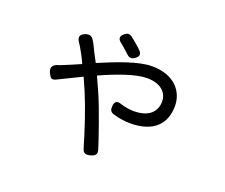

<svg xmlns="http://www.w3.org/2000/svg" viewBox="-113 -794 1206 1029"><g transform="rotate(20 490.0 -279.0)"><path d="M510 -587C499 -597 487 -606 477 -614C462 -625 450 -623 436 -612C415 -596 414 -579 435 -563C443 -557 452 -549 460 -542C469 -534 479 -525 488 -517C503 -501 519 -501 536 -514C555 -529 557 -543 540 -560C531 -569 520 -578 510 -587ZM473 -111C452 -171 429 -232 407 -281L374 -354C467 -396 567 -433 632 -433C720 -433 750 -384 750 -343C750 -291 718 -242 623 -242C599 -242 573 -247 550 -254C522 -265 508 -255 507 -225C506 -207 511 -196 528 -190C556 -181 593 -174 627 -174C762 -174 823 -242 823 -343C823 -425 764 -502 635 -502C558 -502 446 -458 345 -415L320 -462L297 -509C296 -512 294 -514 292 -517C280 -541 264 -551 239 -541C206 -528 207 -508 228 -480C230 -476 233 -472 235 -469C247 -449 263 -420 279 -385C242 -369 208 -354 180 -343C176 -341 170 -339 164 -337C133 -329 118 -311 132 -282C144 -257 151 -247 176 -259C210 -275 257 -299 309 -324L341 -251C378 -163 414 -53 440 36C447 62 461 67 487 60C513 53 524 42 516 16C504 -22 489 -66 473 -111Z"/></g></svg>

Font: GenSenRounded2 TW R
Style: Regular
Weight: 400
Version: Version 2.100;PS 2.1;hotconv 16.6.51;makeotf.lib2.5.65220 DE